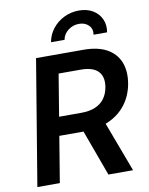

<svg xmlns="http://www.w3.org/2000/svg" viewBox="-101 -1025 852 1098"><g transform="rotate(-10 325.0 -476.5)"><path d="M25.4 0 146 -727.5H420.4Q503.9 -727.5 556.4 -698.5Q608.9 -669.4 629.9 -616.9Q650.9 -564.5 639.6 -494.6Q627.9 -425.3 589.1 -374Q550.3 -322.8 487.3 -294.7Q424.3 -266.6 340.8 -266.6H145.5L163.6 -374.5H345.7Q394 -374.5 427.7 -388.7Q461.4 -402.8 481.4 -430.2Q501.5 -457.5 507.8 -495.6Q517.6 -554.7 487.1 -586.4Q456.5 -618.2 385.7 -618.2H257.8L155.8 0ZM438 0 317.4 -329.6H457.5L581.1 0ZM434.1 -953.1Q481 -953.1 514.4 -933.1Q547.9 -913.1 563.5 -878.9Q579.1 -844.7 571.8 -802.2H493.2Q498.5 -835.4 477.5 -856.7Q456.5 -877.9 421.4 -877.9Q386.7 -877.9 358.6 -856.7Q330.6 -835.4 324.7 -802.2H246.1Q253.4 -844.7 280 -878.9Q306.6 -913.1 346.9 -933.1Q387.2 -953.1 434.1 -953.1Z"/></g></svg>

Font: Inter 18pt SemiBold
Style: Italic
Weight: 600
Italic angle: -9.3988°
Designer: Rasmus Andersson
Foundry: rsms
Version: Version 4.001;git-66647c0bb